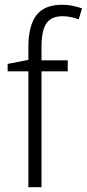

<svg xmlns="http://www.w3.org/2000/svg" viewBox="-20 -785 364 805"><path d="M264 -486H154V0H99V-486H12V-517L99 -534V-587Q99 -677 132.5 -721Q166 -765 240 -765Q265 -765 285.5 -760.5Q306 -756 324 -750L310 -704Q294 -710 276.5 -713.5Q259 -717 242 -717Q195 -717 174.5 -687Q154 -657 154 -587V-532H264Z"/></svg>

Font: Noto Sans Myanmar UI SemiCondensed Light
Style: Regular
Weight: 300
Width: 4
Designer: Monotype Design Team
Foundry: Monotype Imaging Inc.
Version: Version 2.103; ttfautohint (v1.8.4.7-5d5b)